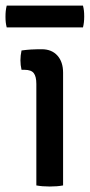

<svg xmlns="http://www.w3.org/2000/svg" viewBox="-40 -676 328 700"><path d="M190 0Q169.5 4 141.5 4Q113.5 4 92.5 0V-370Q92.5 -397 83.2 -409.2Q74 -421.5 49.5 -421.5H38.5Q34.5 -438.5 34.5 -456Q34.5 -465 35.5 -473.8Q36.5 -482.5 38.5 -492Q57 -494.5 73 -495.5Q89 -496.5 99.5 -496.5H112Q148.5 -496.5 169.2 -473.5Q190 -450.5 190 -411ZM-15.5 -576Q-18 -585.5 -19 -594.5Q-20 -603.5 -20 -615Q-20 -627 -19 -636.2Q-18 -645.5 -15.5 -655.5H262.5Q265 -645.5 266 -636.8Q267 -628 267 -615.5Q267 -593.5 262.5 -576Z"/></svg>

Font: Signika Negative Light
Style: Regular
Weight: 400
Version: Version 2.001